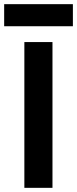

<svg xmlns="http://www.w3.org/2000/svg" viewBox="-32 -902 370 922"><path d="M-12 -882H318V-776H-12ZM85 -700H220V0H85Z"/></svg>

Font: OVRPSS Recut ExtraBold
Style: Regular
Weight: 800
Designer: Giant Group
Foundry: Giant Group
Version: Version 1.001;hotconv 1.0.109;makeotfexe 2.5.65596